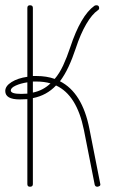

<svg xmlns="http://www.w3.org/2000/svg" viewBox="-20 -710 441 730"><path d="M94 0Q84 0 84 -10V-333Q70 -332 55 -332Q0 -332 0 -364Q0 -383 24 -398Q48 -413 84 -418V-680Q84 -690 94 -690Q105 -690 105 -680V-421Q112 -421 119 -421Q157 -421 188 -410Q206 -431 220 -461Q234 -491 247 -530Q287 -651 339 -688Q342 -690 347 -690Q357 -690 357 -679Q357 -674 352 -671Q330 -656 308 -618.5Q286 -581 268 -526Q255 -487 240.5 -456Q226 -425 208 -401Q293 -358 320 -220L361 -12Q363 -5 358 -2.5Q353 0 350 0Q342 0 340 -8L299 -216Q272 -349 193 -385Q157 -347 105 -337V-10Q105 0 94 0ZM119 -400Q112 -400 105 -400V-358Q144 -366 172 -393Q148 -400 119 -400ZM21 -366Q21 -353 61 -353Q73 -353 84 -354V-397Q58 -393 39.5 -384.5Q21 -376 21 -366Z"/></svg>

Font: Zen Loop
Style: Regular
Weight: 400
Designer: Yoshimichi Ohira
Foundry: A-1 Corp ZenFonts
Version: Version 1.000; ttfautohint (v1.8.3)